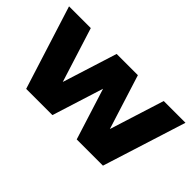

<svg xmlns="http://www.w3.org/2000/svg" viewBox="-65 -775 1061 1061"><g transform="rotate(45 465.0 -245.0)"><path d="M10 -490H180L281 -170L382 -490H548L649 -170L750 -490H920L765 0H560L465 -301L370 0H165Z"/></g></svg>

Font: Xolonium
Style: Bold
Weight: 700
Designer: Severin Meyer
Version: Version 4.2